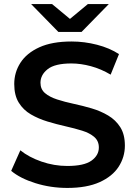

<svg xmlns="http://www.w3.org/2000/svg" viewBox="-20 -914 669 944"><path d="M311 10Q229 10 154 -13.5Q79 -37 35 -74L80 -175Q122 -141 184 -119.5Q246 -98 311 -98Q393 -98 429.5 -124Q466 -150 466 -189Q466 -221 443.5 -240.5Q421 -260 384 -271.5Q347 -283 302.5 -293Q258 -303 213.5 -316.5Q169 -330 132 -351.5Q95 -373 72.5 -409Q50 -445 50 -501Q50 -558 80.5 -605.5Q111 -653 173.5 -681.5Q236 -710 332 -710Q395 -710 457 -694Q519 -678 565 -648L524 -547Q477 -575 427 -588.5Q377 -602 331 -602Q250 -602 214.5 -574Q179 -546 179 -507Q179 -475 201.5 -456Q224 -437 261 -425Q298 -413 342.5 -403.5Q387 -394 431 -381Q475 -368 512 -346Q549 -324 571.5 -288.5Q594 -253 594 -198Q594 -142 563.5 -94.5Q533 -47 470 -18.5Q407 10 311 10ZM267 -757 133 -894H236L324 -821L412 -894H515L381 -757Z"/></svg>

Font: Montserrat SemiBold
Style: Regular
Weight: 600
Designer: Julieta Ulanovsky
Foundry: Julieta Ulanovsky
Version: Version 9.000; ttfautohint (v1.8.4.7-5d5b)